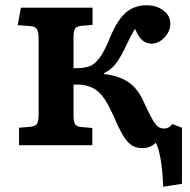

<svg xmlns="http://www.w3.org/2000/svg" viewBox="-20 -549 717 726"><path d="M597 157Q595 95 587 51Q579 7 569 -9Q561 -1 548.5 5Q536 11 518 11Q494 11 477.5 0Q461 -11 445.5 -36.5Q430 -62 411 -107Q386 -163 365.5 -188Q345 -213 317 -222Q304 -227 288 -228.5Q272 -230 258 -229V-114Q258 -91 263 -81Q268 -71 285 -69L329 -65V0H52V-66L98 -70Q115 -72 120.5 -82Q126 -92 126 -118V-402Q126 -428 120 -438Q114 -448 98 -450L47 -454L59 -520H330V-455L285 -451Q268 -449 263 -439Q258 -429 258 -406V-291Q276 -291 291.5 -292.5Q307 -294 320 -299Q339 -307 356.5 -330Q374 -353 396 -407Q425 -476 457 -502.5Q489 -529 534 -529Q572 -529 598 -509.5Q624 -490 624 -459Q624 -431 602 -407.5Q580 -384 553 -384Q534 -384 518.5 -396.5Q503 -409 491 -440Q480 -423 471 -405Q462 -387 447 -356Q432 -326 415.5 -305.5Q399 -285 373 -272V-269Q428 -263 464 -239.5Q500 -216 523 -165Q548 -110 563 -86.5Q578 -63 599 -63Q612 -63 619.5 -68.5Q627 -74 632 -80L668 -66V146Z"/></svg>

Font: Literata 7pt SemiBold
Style: Regular
Weight: 600
Designer: Latin by Veronika Burian and Jose Scaglione. Greek by Irene Vlachou. Cyrillic by Vera Evstafieva.
Foundry: TypeTogether
Version: Version 3.002